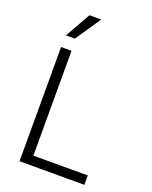

<svg xmlns="http://www.w3.org/2000/svg" viewBox="-174 -1057 909 1149"><g transform="rotate(20 281.0 -482.0)"><path d="M100.1 -802.9H157L266 -964.1H191.1ZM96.6 0H509.6V-59.7H163V-727.3H96.6Z"/></g></svg>

Font: TID UI Light
Style: Regular
Weight: 300
Designer: The TID Project Authors
Foundry: Bakken & Bæck
Version: Version 1.001;hotconv 1.0.109;makeotfexe 2.5.65596